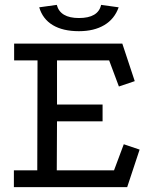

<svg xmlns="http://www.w3.org/2000/svg" viewBox="-20 -768 627 788"><path d="M38 -589H482L533 -435L468 -413L428 -520H214V-339H401V-270H214L213 -69H448L488 -176L553 -154L502 0H37V-69H133L134 -520H38ZM304 -640Q238 -640 196.5 -665Q155 -690 141 -738L213 -748Q227 -694 304 -694Q383 -694 395 -748L467 -738Q450 -690 408 -665Q366 -640 304 -640Z"/></svg>

Font: Podkova VF Beta
Style: Regular
Weight: 400
Designer: Ilya Yudin
Foundry: Cyreal (www.cyreal.org)
Version: Version 2.100